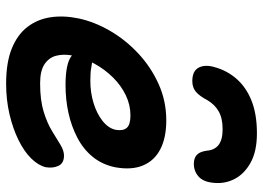

<svg xmlns="http://www.w3.org/2000/svg" viewBox="-136 -713 859 627"><g transform="rotate(90 293.5 -399.5)"><path d="M253 10Q184 10 138.5 -8.5Q93 -27 68 -59.5Q43 -92 36.5 -134.5Q30 -177 40 -226Q51 -278 80.5 -329Q110 -380 154.5 -421.5Q199 -463 254.5 -488Q310 -513 373 -513Q430 -513 467.5 -493.5Q505 -474 520.5 -436.5Q536 -399 526 -345Q517 -303 492 -272.5Q467 -242 429.5 -222.5Q392 -203 348.5 -193.5Q305 -184 258 -184Q189 -184 163.5 -203Q138 -222 142 -244Q144 -258 152 -264.5Q160 -271 175 -271Q186 -271 201 -268Q216 -265 244 -265Q282 -265 316.5 -275.5Q351 -286 375 -305Q399 -324 404 -348Q408 -372 397.5 -384Q387 -396 357 -396Q323 -396 291.5 -381Q260 -366 233.5 -339.5Q207 -313 188 -278.5Q169 -244 161 -205Q156 -177 162 -153.5Q168 -130 189.5 -115.5Q211 -101 252 -101Q307 -101 344.5 -112.5Q382 -124 408 -140Q434 -156 453 -167.5Q472 -179 488 -179Q513 -179 521.5 -161Q530 -143 526 -119Q520 -95 497.5 -72Q475 -49 437.5 -30.5Q400 -12 353 -1Q306 10 253 10ZM415 -809Q474 -809 511 -788.5Q548 -768 564.5 -736Q581 -704 577 -667Q574 -634 556.5 -618.5Q539 -603 515 -603Q496 -603 485.5 -613Q475 -623 472 -646Q470 -671 453 -684Q436 -697 402 -697Q366 -697 343.5 -684Q321 -671 307 -647Q294 -622 280 -610Q266 -598 245 -598Q212 -598 201 -618.5Q190 -639 199 -670Q210 -711 237.5 -742.5Q265 -774 309 -791.5Q353 -809 415 -809Z"/></g></svg>

Font: Shantell Sans SemiBold
Style: Italic
Weight: 600
Italic angle: -11°
Designer: Stephen Nixon, Anya Danilova, Shantell Martin
Foundry: Arrow Type
Version: Version 1.011;[c5ecc13dd]